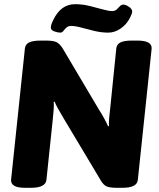

<svg xmlns="http://www.w3.org/2000/svg" viewBox="-20 -896 759 918"><path d="M100 2Q30 2 33 -37L99 -664Q101 -684 119 -693Q137 -702 174 -702H198Q233 -702 249 -695Q265 -688 280 -664L453 -372Q466 -352 478 -330Q490 -308 497 -292L501 -293Q500 -310 502 -332.5Q504 -355 507 -379L536 -664Q538 -684 555.5 -693Q573 -702 610 -702H637Q708 -702 705 -663L639 -36Q637 -17 619 -7.5Q601 2 563 2H539Q506 2 490.5 -4.5Q475 -11 462 -33L285 -329Q270 -354 258 -375.5Q246 -397 241 -410L237 -409Q238 -393 236.5 -370.5Q235 -348 232 -322L202 -36Q198 2 127 2ZM268 -740Q256 -740 239.5 -746Q223 -752 223 -764Q223 -778 235 -801Q271 -876 339 -876Q374 -876 408.5 -867.5Q443 -859 471.5 -851Q500 -843 516 -843Q529 -843 537.5 -850.5Q546 -858 553 -866Q560 -874 569 -874Q581 -874 596.5 -863.5Q612 -853 612 -841Q612 -831 600 -808Q584 -778 556 -759Q528 -740 498 -740Q465 -740 431.5 -748Q398 -756 369 -764Q340 -772 320 -772Q306 -772 297.5 -764Q289 -756 283 -748Q277 -740 268 -740Z"/></svg>

Font: Asap ExtraBold
Style: Italic
Weight: 800
Italic angle: -6°
Designer: Pablo Cosgaya
Foundry: Omnibus-Type
Version: Version 3.001; ttfautohint (v1.8.4.7-5d5b)